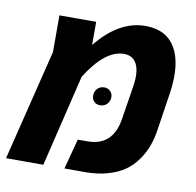

<svg xmlns="http://www.w3.org/2000/svg" viewBox="-70 -655 743 726"><g transform="rotate(10 301.0 -292.0)"><path d="M432.1 -584Q513.2 -584 547.9 -523.2Q582.5 -462.4 566.9 -353L544.9 -208Q540 -172.9 529.3 -143.3Q518.6 -113.8 499.5 -86.7Q480.5 -59.6 453.9 -40.8Q427.2 -22 388.4 -11Q349.6 0 301.8 0H223.1L253.9 -116.2H291Q387.7 -116.2 404.8 -220.2L425.8 -353Q434.1 -406.7 419.7 -436.3Q405.3 -465.8 370.1 -465.8Q297.9 -465.8 227.1 -353L142.1 0H-1L104 -425.8V-566.9H245.1V-478Q330.6 -584 432.1 -584ZM314 -258.8Q299.3 -258.8 290.8 -267.8Q282.2 -276.9 282.2 -291Q282.2 -306.2 292.2 -317.1Q302.2 -328.1 318.8 -328.1Q333 -328.1 342 -318.8Q351.1 -309.6 351.1 -295.9Q351.1 -280.8 340.8 -269.8Q330.6 -258.8 314 -258.8Z"/></g></svg>

Font: FiraGO SemiBold
Style: Italic
Weight: 600
Italic angle: -8°
Designer: bBox Type GmbH
Foundry: bBox Type GmbH
Version: Version 1.001;PS 001.001;hotconv 1.0.88;makeotf.lib2.5.64775